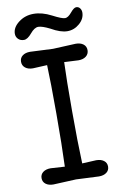

<svg xmlns="http://www.w3.org/2000/svg" viewBox="-104 -1022 693 1086"><g transform="rotate(-10 243.0 -479.0)"><path d="M374 -661 292 -665Q288 -568 288 -386.5Q288 -205 293 -83L374 -87Q401 -87 417.5 -74.5Q434 -62 434 -40.5Q434 -19 417.5 -6.5Q401 6 374 6L243 0L112 6Q85 6 68.5 -6.5Q52 -19 52 -40.5Q52 -62 68.5 -74.5Q85 -87 112 -87L193 -82Q198 -204 198 -386Q198 -568 194 -665L112 -661Q85 -661 68.5 -674Q52 -687 52 -709Q52 -731 68.5 -743.5Q85 -756 112 -756L243 -750L374 -756Q401 -756 417.5 -743.5Q434 -731 434 -709Q434 -687 417.5 -674Q401 -661 374 -661ZM442 -924Q442 -888 411 -861Q380 -834 341 -834Q302 -834 248 -865Q204 -887 182 -887Q160 -887 135.5 -857.5Q111 -828 90.5 -828Q70 -828 57.5 -840.5Q45 -853 45 -871Q45 -907 82 -935.5Q119 -964 168 -964Q217 -964 270 -936.5Q323 -909 340.5 -909Q358 -909 378.5 -934Q399 -959 412.5 -959Q426 -959 434 -948.5Q442 -938 442 -924Z"/></g></svg>

Font: Delius Unicase
Style: Regular
Weight: 400
Designer: Natalia Raices
Foundry: Natalia Raices
Version: Version 1.002